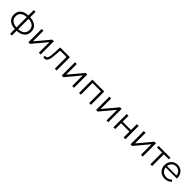

<svg xmlns="http://www.w3.org/2000/svg" viewBox="553 -2725 4944 4944"><g transform="rotate(45 3025.5 -252.5)"><path d="M392 5V178H328V6Q193 0 119 -65Q45 -130 45 -243Q45 -355 119 -418.5Q193 -482 328 -488V-683H392V-488Q528 -481 602.5 -417.5Q677 -354 677 -243Q677 -130 602.5 -65.5Q528 -1 392 5ZM328 -52V-430Q222 -424 165.5 -376Q109 -328 109 -243Q109 -156 165 -107.5Q221 -59 328 -52ZM613 -243Q613 -328 556.5 -376Q500 -424 392 -430V-52Q500 -58 556.5 -106.5Q613 -155 613 -243Z M815 -484H880V-99L1203 -484H1261V0H1196V-385L874 0H815Z M1843 -484V0H1777V-426H1545L1539 -306Q1532 -155 1504 -74.5Q1476 6 1406 6Q1386 6 1359 -1L1363 -57Q1380 -53 1386 -53Q1424 -53 1443.5 -88Q1463 -123 1469 -174.5Q1475 -226 1480 -311L1488 -484Z M2028 -484H2093V-99L2416 -484H2474V0H2409V-385L2087 0H2028Z M3094 -484V0H3029V-426H2725V0H2660V-484Z M3280 -484H3345V-99L3668 -484H3726V0H3661V-385L3339 0H3280Z M3912 -484H3977V-270H4282V-484H4347V0H4282V-213H3977V0H3912Z M4533 -484H4598V-99L4921 -484H4979V0H4914V-385L4592 0H4533Z M5505 -426H5322V0H5257V-426H5074V-484H5505Z M5999 -222H5594Q5600 -146 5652.5 -99.5Q5705 -53 5785 -53Q5830 -53 5867.5 -69.5Q5905 -86 5933 -117L5970 -75Q5937 -36 5889 -15.5Q5841 5 5783 5Q5708 5 5650.5 -27Q5593 -59 5561 -115Q5529 -171 5529 -242Q5529 -313 5560 -369Q5591 -425 5644.5 -456.5Q5698 -488 5765.5 -488Q5833 -488 5886 -456.5Q5939 -425 5969.5 -369.5Q6000 -314 6000 -242ZM5594 -270H5937Q5931 -342 5883.5 -386.5Q5836 -431 5765 -431Q5696 -431 5648.5 -386.5Q5601 -342 5594 -270Z"/></g></svg>

Font: Montserrat Ace
Style: Regular
Weight: 400
Designer: Julieta Ulanovsky
Foundry: Julieta Ulanovsky
Version: Version 1